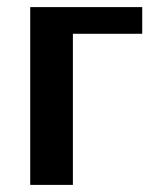

<svg xmlns="http://www.w3.org/2000/svg" viewBox="-20 -520 430 540"><path d="M65 0V-500H380V-425H185V0Z"/></svg>

Font: Cuprum
Style: Regular
Weight: 400
Designer: Jovanny Lemonad
Foundry: Jovanny Lemonad
Version: Version 3.000